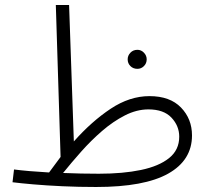

<svg xmlns="http://www.w3.org/2000/svg" viewBox="-20 -734 837 767"><path d="M364 13Q294 13 229.5 10Q165 7 113 2.5Q61 -2 30 -6L36 -57Q90 -50 176 -45Q200 -78 222 -107L203 -714H256L275 -169Q346 -249 422 -299.5Q498 -350 577 -350Q659 -350 703 -304.5Q747 -259 747 -193Q747 -94 652 -40.5Q557 13 364 13ZM573 -297Q526 -297 479 -273Q432 -249 388 -211Q344 -173 304.5 -128.5Q265 -84 232 -43Q304 -40 375 -40Q471 -40 543 -55Q615 -70 655.5 -102.5Q696 -135 696 -188Q696 -231 665 -264Q634 -297 573 -297ZM529 -459Q512 -459 501 -470Q490 -481 490 -497Q490 -512 501 -523.5Q512 -535 529 -535Q544 -535 555 -523.5Q566 -512 566 -497Q566 -481 555 -470Q544 -459 529 -459Z"/></svg>

Font: Noto Sans Arabic UI Lt
Style: Regular
Weight: 300
Designer: Monotype Design Team, Nadine Chahine and Nizar Qandah
Foundry: Monotype Imaging Inc.
Version: Version 2.010; ttfautohint (v1.8.4.7-5d5b)